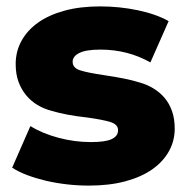

<svg xmlns="http://www.w3.org/2000/svg" viewBox="-20 -571 587 600"><path d="M18 -47 75 -177Q112 -154 162.5 -140.5Q213 -127 264 -127Q310 -127 329.5 -136.5Q349 -146 349 -164Q349 -182 325.5 -189.5Q302 -197 251 -204Q186 -211 140 -225Q117 -231 97 -243Q77 -255 62 -273Q47 -291 38 -315Q29 -339 29 -371Q29 -410 47 -443Q65 -476 98.5 -500Q132 -524 181 -537.5Q230 -551 293 -551Q353 -551 410.5 -539Q468 -527 507 -505L450 -376Q379 -416 294 -416Q249 -416 228 -405.5Q207 -395 207 -378Q207 -359 229.5 -351.5Q252 -344 306 -336Q340 -331 367.5 -325.5Q395 -320 417 -313Q439 -307 459 -295Q479 -283 494 -265.5Q509 -248 517.5 -224Q526 -200 526 -169Q526 -131 508 -98.5Q490 -66 456 -42Q422 -18 372 -4.5Q322 9 258 9Q190 9 124 -6Q91 -14 64.5 -24Q38 -34 18 -47Z"/></svg>

Font: CMG Sans ExtraBold
Style: Regular
Weight: 800
Designer: Julieta Ulanovsky
Foundry: Julieta Ulanovsky
Version: Version 7.200